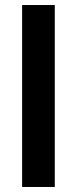

<svg xmlns="http://www.w3.org/2000/svg" viewBox="-20 -744 306 764"><path d="M68 0V-724H198V0Z"/></svg>

Font: Archivo SemiBold SemiExpanded
Style: Regular
Weight: 600
Width: 6
Version: Version 2.001